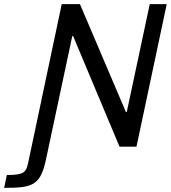

<svg xmlns="http://www.w3.org/2000/svg" viewBox="-111 -708 825 927"><path d="M-78 137 -91 199C44 199 84 189 111 62L238 -534H242L466 0H548L694 -688H612L501 -167H497L275 -688H187L25 78C15 124 5 137 -78 137Z"/></svg>

Font: Saira UNSAM
Style: Italic
Weight: 400
Italic angle: -12°
Designer: Hector Gatti with collaboration of the Omnibus-Type team
Foundry: Omnibus-Type
Version: Version 0.072;PS 000.072;hotconv 1.0.88;makeotf.lib2.5.64775